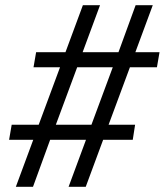

<svg xmlns="http://www.w3.org/2000/svg" viewBox="-20 -737 640 739"><path d="M41 -18 108 -199H15L25 -257H129L211 -478H109L119 -536H232L299 -717H365L298 -536H436L502 -717H568L501 -536H594L584 -478H480L398 -257H500L491 -199H377L310 -18H244L311 -199H173L107 -18ZM332 -257 414 -478H277L195 -257Z"/></svg>

Font: Iosevka SS04 Lt Ex Obl
Style: Regular
Weight: 300
Width: 7
Italic angle: -9°
Monospace: yes
Designer: Belleve Invis
Foundry: Belleve Invis
Version: Version 19.0.0; ttfautohint (v1.8.4)